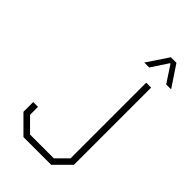

<svg xmlns="http://www.w3.org/2000/svg" viewBox="-267 -986 1073 1073"><g transform="rotate(45 270.0 -449.0)"><path d="M45 -100V-177H83V-114L161 -36H349L415 -102V-700H454V-90L364 0H145ZM412 -898H456L540 -772H501L436 -871H432L367 -772H328Z"/></g></svg>

Font: Chakra Petch ExtraLight
Style: Regular
Weight: 275
Designer: Katatrad Aksorn Co.,Ltd.
Foundry: Cadson Demak Co.,Ltd.
Version: Version 1.000; ttfautohint (v1.6)